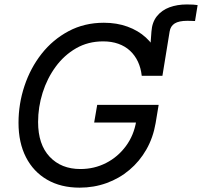

<svg xmlns="http://www.w3.org/2000/svg" viewBox="-20 -841 916 871"><path d="M653.3 -511.2 667 -697.8Q669.9 -740.2 691.9 -767.6Q713.9 -794.9 749 -807.9Q784.2 -820.8 827.1 -820.8Q843.3 -820.8 856 -820.1Q868.7 -819.3 876.5 -817.9L864.7 -745.6Q857.4 -746.1 846.4 -746.3Q835.4 -746.6 829.6 -746.6Q791.5 -746.6 772.5 -734.6Q753.4 -722.7 749.5 -697.8L716.8 -497.1ZM341.3 10.3Q255.9 10.3 193.6 -25.9Q131.3 -62 97.7 -127.9Q64 -193.8 64 -283.7Q64 -370.1 91.1 -451.4Q118.2 -532.7 168.9 -597.2Q219.7 -661.6 291.3 -699.7Q362.8 -737.8 451.2 -737.8Q509.8 -737.8 558.3 -720.2Q606.9 -702.6 641.8 -670.7Q676.8 -638.7 696.3 -594.5Q715.8 -550.3 716.3 -497.1H623Q619.1 -532.7 605.7 -561.3Q592.3 -589.8 570.1 -610.6Q547.9 -631.3 517.1 -642.3Q486.3 -653.3 447.8 -653.3Q379.9 -653.3 325.4 -622.1Q271 -590.8 232.4 -538.1Q193.8 -485.4 173.3 -420.2Q152.8 -355 152.8 -287.6Q152.8 -185.5 205.3 -129.9Q257.8 -74.2 344.7 -74.2Q407.7 -74.2 461.2 -101.6Q514.6 -128.9 551 -178Q587.4 -227.1 598.1 -292L624.5 -285.2H407.2L420.9 -365.2H699.7L686 -282.7Q674.8 -216.8 644 -162.8Q613.3 -108.9 567.1 -70.1Q521 -31.2 463.4 -10.5Q405.8 10.3 341.3 10.3Z"/></svg>

Font: Inter 20pt
Style: Italic
Weight: 400
Italic angle: -9.3988°
Version: Version 4.001;git-66647c0bb